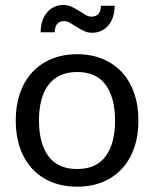

<svg xmlns="http://www.w3.org/2000/svg" viewBox="-20 -728 607 756"><path d="M339.5 -662.5Q357.5 -662.5 367.2 -673Q377 -683.5 377.5 -705.5H431.5Q431.5 -682 425.2 -662.2Q419 -642.5 407.2 -628.5Q395.5 -614.5 379.2 -606.8Q363 -599 343 -599Q325.5 -599 310.2 -606.2Q295 -613.5 281.5 -622Q268 -630.5 256 -637.8Q244 -645 232.5 -645Q196.5 -645 195.5 -601H140Q140 -625 146.5 -644.8Q153 -664.5 165 -678.8Q177 -693 193.5 -700.8Q210 -708.5 229.5 -708.5Q247 -708.5 262.2 -701.2Q277.5 -694 291 -685.5Q304.5 -677 316.2 -669.8Q328 -662.5 339.5 -662.5ZM284 -514.5Q339.5 -514.5 384 -496Q428.5 -477.5 460 -443.5Q491.5 -409.5 508.2 -361.2Q525 -313 525 -253.5Q525 -193.5 508.2 -145.5Q491.5 -97.5 460 -63.5Q428.5 -29.5 384 -11.2Q339.5 7 284 7Q228 7 183.2 -11.2Q138.5 -29.5 107 -63.5Q75.5 -97.5 58.8 -145.5Q42 -193.5 42 -253.5Q42 -313 58.8 -361.2Q75.5 -409.5 107 -443.5Q138.5 -477.5 183.2 -496Q228 -514.5 284 -514.5ZM284 -62.5Q359 -62.5 396 -112.8Q433 -163 433 -253Q433 -343.5 396 -394Q359 -444.5 284 -444.5Q246 -444.5 217.8 -431.5Q189.5 -418.5 170.8 -394Q152 -369.5 142.8 -333.8Q133.5 -298 133.5 -253Q133.5 -163 170.8 -112.8Q208 -62.5 284 -62.5Z"/></svg>

Font: TypoPRO Lato
Style: Regular
Weight: 400
Designer: Lukasz Dziedzic with Adam Twardoch and Botio Nikoltchev
Foundry: tyPoland Lukasz Dziedzic
Version: Version 2.010; 2014-09-01; http://www.latofonts.com/